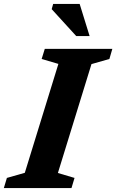

<svg xmlns="http://www.w3.org/2000/svg" viewBox="-44 -955 591 975"><path d="M252.5 -630.5 167.5 -655.5 183.5 -707H526.5L511.5 -655.5L420.5 -629.5L250 -76.5L334.5 -51.5L319 0H-24.5L-9 -51.5L82 -77.5ZM411 -772H343L218.5 -908.5L226 -935H360.5Z"/></svg>

Font: Newsreader 6pt SemiBold
Style: Italic
Weight: 600
Italic angle: -17°
Designer: Hugues Gentile
Foundry: Production Type
Version: Version 1.003; ttfautohint (v1.8.3)